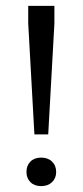

<svg xmlns="http://www.w3.org/2000/svg" viewBox="-20 -626 281 653"><path d="M97 -169 76 -546V-606H165V-546L144 -169ZM120 7Q97 7 83.5 -6.5Q70 -20 70 -41Q70 -63 83.5 -76.5Q97 -90 120 -90Q143 -90 157 -76.5Q171 -63 171 -41Q171 -20 157 -6.5Q143 7 120 7Z"/></svg>

Font: Rasa
Style: Regular
Weight: 400
Designer: Anna Giedrys (Yrsa+Rasa design), David Brezina (Yrsa art-direction, Rasa art-direction, design)
Foundry: Rosetta Type Foundry
Version: Version 2.004